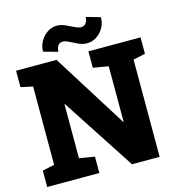

<svg xmlns="http://www.w3.org/2000/svg" viewBox="-129 -1023 1045 1134"><g transform="rotate(-15 393.5 -456.0)"><path d="M19 0V-100.1L92.3 -115.7V-594.7L19 -610.4V-710.9H266.6L551.8 -255.9H554.7V-594.7L461.4 -610.4V-710.9H780.3V-610.4L706.5 -594.7V0H537.6L247.1 -445.3H244.1V-115.7L337.9 -100.1V0ZM289.6 -753.9 202.1 -778.3Q202.1 -812.5 218.8 -841.6Q235.4 -870.6 262.2 -888.2Q289.1 -905.8 319.3 -905.8Q344.2 -905.8 369.9 -894.3Q395.5 -882.8 418.5 -871.3Q441.4 -859.9 457.5 -859.4Q477.5 -860.4 487.8 -874.8Q498 -889.2 498 -911.6L585 -886.7Q585 -851.6 568.6 -822.5Q552.2 -793.5 525.4 -776.1Q498.5 -758.8 467.3 -758.8Q440.9 -758.8 415.3 -770.5Q389.6 -782.2 367.7 -793.9Q345.7 -805.7 329.1 -805.7Q309.1 -805.7 299.3 -790.3Q289.6 -774.9 289.6 -753.9Z"/></g></svg>

Font: Roboto Slab Black
Style: Regular
Weight: 900
Designer: Google
Version: Version 2.000; ttfautohint (v1.8.1.43-b0c9)